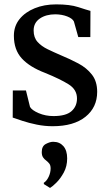

<svg xmlns="http://www.w3.org/2000/svg" viewBox="-20 -580 512 899"><path d="M101.5 -156.5 120.5 -79.5Q129 -64 161 -50.2Q193 -36.5 230.5 -36.5Q288.5 -36.5 314.5 -59.2Q340.5 -82 340.5 -119Q340.5 -160.5 301.5 -185Q262.5 -209.5 191.5 -238.5Q119 -266 82 -306.5Q45 -347 45 -412.5Q45 -457.5 71.2 -490.2Q97.5 -523 142.2 -541.2Q187 -559.5 243 -559.5Q307 -559.5 346 -546.8Q385 -534 403.5 -529L403 -406.5H346.5L326 -479.5Q319 -493.5 294.8 -503Q270.5 -512.5 239.5 -513Q195 -513 166.2 -493Q137.5 -473 137.5 -437.5Q137.5 -404 155.8 -383.8Q174 -363.5 203 -349.5Q232 -335.5 264.5 -321.5Q308 -303.5 347 -282.8Q386 -262 410.5 -230.5Q435 -199 435 -150Q435 -77 380 -33Q325 11 226.5 11Q189 11 152.2 3.5Q115.5 -4 85.8 -13.8Q56 -23.5 39.5 -29.5L40 -156.5ZM294.5 161.5Q294.5 198.5 278.8 227.5Q263 256.5 244 275.2Q225 294 215 299.5H213.5L185.5 282L185 276Q198.5 267.5 207.8 248Q217 228.5 217 208.5Q217 194 210.8 186Q204.5 178 196 171.5Q188 166 181.8 157Q175.5 148 175.5 132Q175.5 104 194.8 94Q214 84 227.5 84H230Q259 84 276.8 104.2Q294.5 124.5 294.5 161.5Z"/></svg>

Font: Merriweather Text
Style: Regular
Weight: 400
Designer: Eben Sorkin
Foundry: Eben Sorkin
Version: Version 2.100; ttfautohint (v1.7.19-72a1) -l 8 -r 50 -G 200 